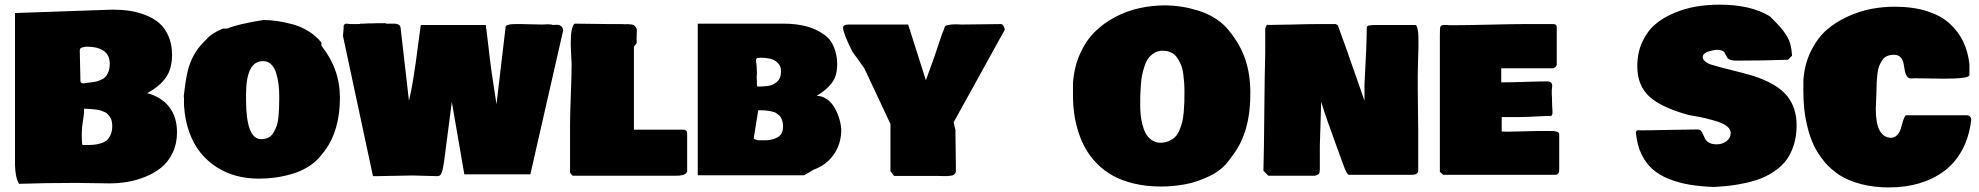

<svg xmlns="http://www.w3.org/2000/svg" viewBox="-20 -780 8565 831"><path d="M44.9 -66.4V-723.6L466.8 -738.3Q505.9 -738.3 540 -733.4Q574.2 -728.5 609.1 -715.1Q644 -701.7 668.7 -680.4Q693.4 -659.2 709 -624Q724.6 -588.9 724.6 -543Q724.6 -481.9 697.8 -444.1Q670.9 -406.2 617.2 -377Q680.2 -359.4 713.1 -316.2Q746.1 -272.9 746.1 -207Q746.1 -158.2 727.5 -119.4Q709 -80.6 679.7 -56.2Q650.4 -31.7 610.8 -15.6Q571.3 0.5 532.5 7.1Q493.7 13.7 453.1 13.7Q429.7 13.7 382.6 12.7Q335.4 11.7 311.5 11.7Q175.8 11.7 62.5 15.6Q46.4 -10.3 44.9 -66.4ZM325.2 -560.5Q325.2 -538.6 326.7 -495.1Q328.1 -451.7 328.1 -429.7Q328.1 -420.4 339.8 -418.9Q346.7 -419.9 363.5 -422.1Q380.4 -424.3 390.1 -425.8Q399.9 -427.2 413.8 -432.9Q427.7 -438.5 435.5 -446.3Q443.4 -454.1 449.2 -469Q455.1 -483.9 455.1 -503.9Q455.1 -578.1 352.5 -578.1Q332 -574.7 328.6 -571.3Q325.2 -567.4 325.2 -560.5ZM334 -188.5Q334 -152.3 337.9 -152.3H353.5Q372.6 -152.3 386.5 -153.6Q400.4 -154.8 416.5 -159.7Q432.6 -164.6 442.4 -173.1Q452.1 -181.6 459 -197.3Q465.8 -212.9 465.8 -234.4Q465.8 -246.6 463.4 -256.8Q460.9 -267.1 455.6 -274.4Q450.2 -281.7 445.1 -287.1Q439.9 -292.5 430.4 -296.1Q420.9 -299.8 414.8 -302Q408.7 -304.2 396.5 -305.7Q384.3 -307.1 378.9 -307.6Q373.5 -308.1 360.4 -308.8Q347.2 -309.6 343.8 -309.6V-291Q343.3 -285.6 338.6 -254.9Q334 -224.1 334 -206.1Z M776.4 -353.5 775.4 -364.3Q784.7 -443.8 793 -475.1Q812 -548.3 861.3 -597.7L873 -609.4Q896.5 -636.7 944.3 -656.2H962.9Q1010.7 -676.3 1120.1 -693.4Q1147.5 -693.4 1177.5 -689.2Q1207.5 -685.1 1244.1 -675.5Q1280.8 -666 1314.7 -645.3Q1348.6 -624.5 1371.1 -595.7V-582Q1451.2 -481.9 1451.2 -357.4Q1451.2 -217.3 1386.7 -128.9L1367.2 -104.5Q1344.7 -76.7 1311.3 -56.6Q1277.8 -36.6 1240.2 -26.1Q1202.6 -15.6 1168.2 -11.2Q1133.8 -6.8 1099.6 -6.8Q1049.3 -6.8 1003.7 -18.8Q958 -30.8 918.2 -56.2Q878.4 -81.5 848.1 -118.7Q817.9 -155.8 799.1 -208.3Q780.3 -260.7 776.4 -324.2ZM1044.9 -349.6Q1044.9 -177.7 1110.4 -177.7Q1128.4 -177.7 1141.8 -184.6Q1155.3 -191.4 1163.6 -205.6Q1171.9 -219.7 1177.2 -234.4Q1182.6 -249 1184.8 -271Q1187 -293 1187.7 -309.6Q1188.5 -326.2 1188.5 -349.6V-367.2Q1188.5 -392.6 1185.5 -416Q1182.6 -439.5 1175.5 -463.1Q1168.5 -486.8 1153.8 -501.2Q1139.2 -515.6 1118.2 -515.6Q1044.9 -515.6 1044.9 -371.1Z M1750 -344.2Q1758.8 -379.9 1766.4 -424.8Q1773.9 -469.7 1778.8 -504.9Q1783.7 -540 1790.3 -591.1Q1796.9 -642.1 1801.3 -671.9H2082.5Q2084 -660.2 2085.7 -646.7Q2087.4 -633.3 2088.9 -621.1Q2090.3 -608.9 2092 -595.2Q2093.8 -581.5 2095.2 -569.1Q2096.7 -556.6 2098.1 -543Q2099.6 -529.3 2101.3 -517.1Q2103 -504.9 2104.7 -491.7Q2106.4 -478.5 2107.9 -466.8L2128.9 -328.6L2168.5 -664.6Q2169.4 -667.5 2172.1 -669.4Q2174.8 -671.4 2179.7 -672.6Q2184.6 -673.8 2189 -674.6Q2193.4 -675.3 2200.9 -675.5Q2208.5 -675.8 2212.9 -675.8Q2217.3 -675.8 2225.6 -675.8Q2233.9 -675.8 2236.8 -675.8Q2252.4 -675.8 2281.7 -674.8Q2311 -673.8 2326.7 -673.8Q2328.6 -673.8 2336.9 -674.3Q2345.2 -674.8 2350.1 -674.8Q2368.7 -674.8 2371.6 -671.9Q2374 -671.9 2380.1 -672.4Q2386.2 -672.9 2389.2 -672.9Q2393.6 -672.9 2396.7 -672.4Q2399.9 -671.9 2403.3 -670.2Q2406.7 -668.5 2409.4 -666Q2412.1 -663.6 2414.3 -659.2Q2416.5 -654.8 2417.5 -648.4L2275.4 -25.4H1989.7L1935.5 -338.9L1901.9 -80.1Q1901.4 -77.1 1899.2 -64Q1897 -50.8 1895.8 -45.9Q1894.5 -41 1891.6 -32.7Q1888.7 -24.4 1884.3 -21Q1879.9 -17.6 1873.5 -17.6Q1855.5 -17.6 1819.8 -19Q1784.2 -20.5 1766.1 -20.5Q1734.9 -20.5 1684.1 -19Q1633.3 -17.6 1609.9 -17.6H1594.2L1464.4 -624.5L1467.3 -659.2Q1467.3 -660.2 1467.3 -663.1Q1467.3 -666 1467.3 -666.7Q1467.3 -667.5 1467.8 -669.7Q1468.3 -671.9 1469.2 -672.9Q1470.2 -673.8 1472.2 -675.3Q1474.1 -676.8 1477.1 -677.7Q1490.7 -675.8 1497.6 -675.8H1529.8Q1539.6 -675.8 1539.6 -677.7H1556.2Q1558.1 -677.7 1563.2 -678.2Q1568.4 -678.7 1572.8 -678.7H1586.4Q1591.8 -678.7 1602.1 -679.2Q1612.3 -679.7 1617.7 -679.7H1649.9V-677.7H1682.1Q1697.8 -677.7 1705.8 -673.1Q1713.9 -668.5 1714.4 -654.3Z M2459 -19.5Q2457.5 -21.5 2454.3 -23.9Q2451.2 -26.4 2447.3 -33.2V-244.1Q2447.3 -285.6 2450.7 -371.6Q2454.1 -457.5 2454.1 -502Q2454.1 -511.7 2452.1 -543.5Q2450.2 -575.2 2450.2 -593.8Q2450.2 -662.6 2466.8 -677.7Q2568.4 -675.8 2618.2 -675.8H2665Q2681.6 -675.8 2690.4 -674.8Q2691.4 -675.8 2695.3 -675.8Q2696.3 -675.8 2703.9 -674.8Q2711.4 -673.8 2715.8 -673.8Q2728 -672.4 2736.3 -653.3V-646.5Q2736.3 -641.1 2735.8 -630.9Q2735.4 -620.6 2735.4 -615.2V-593.8Q2734.9 -591.3 2729.2 -585.2Q2723.6 -579.1 2723.6 -575.2V-218.8H2930.7Q2938.5 -218.8 2942.4 -218.3Q2946.3 -217.8 2950.2 -213.9Q2954.1 -210 2954.1 -202.1V-39.1Q2950.2 -19.5 2907.2 -19.5Z M3514.6 -365.2Q3539.6 -365.2 3560.5 -349.6Q3581.5 -334 3594.2 -310.3Q3606.9 -286.6 3614 -261Q3621.1 -235.4 3621.1 -212.9Q3619.1 -153.3 3587.2 -109.1Q3555.2 -64.9 3502 -45.9L3460.9 -21.5H3000V-677.7H3371.1Q3481.4 -677.7 3545.9 -630.9Q3574.2 -612.3 3588.9 -577.1Q3603.5 -542 3603.5 -502.9Q3603.5 -453.1 3581.8 -422.9Q3560.1 -392.6 3514.6 -365.2ZM3261.7 -302.7 3242.2 -181.2Q3242.2 -179.2 3249 -176.5Q3255.9 -173.8 3260.7 -172.9H3298.8Q3330.6 -175.3 3349.9 -188.7Q3369.1 -202.1 3369.1 -233.4Q3369.1 -244.6 3366.7 -253.9Q3364.3 -263.2 3360.6 -270Q3356.9 -276.9 3350.6 -282.2Q3344.2 -287.6 3338.6 -291Q3333 -294.4 3323.7 -296.6Q3314.5 -298.8 3308.3 -300Q3302.2 -301.3 3292.2 -302Q3282.2 -302.7 3276.9 -302.7Q3271.5 -302.7 3261.7 -302.7ZM3252 -517.6Q3255.9 -495.6 3255.9 -466.8V-457Q3255.9 -455.6 3255.4 -452.1Q3254.9 -448.7 3254.9 -447.3Q3254.9 -445.3 3255.4 -438.7Q3255.9 -432.1 3255.9 -427.7V-412.1Q3255.9 -406.7 3259.8 -405.3Q3272.5 -405.3 3279.8 -405.8Q3287.1 -406.2 3301 -407.7Q3314.9 -409.2 3323.7 -413.6Q3332.5 -418 3341.8 -425Q3351.1 -432.1 3355.7 -444.3Q3360.4 -456.5 3360.4 -472.7Q3360.4 -494.6 3345.7 -508.3Q3331.1 -522 3312.5 -526.1Q3293.9 -530.3 3270.5 -530.3Q3268.6 -529.3 3259.8 -529.3V-530.3Q3252 -527.3 3252 -517.6Z M3910.6 -673.8 3987.3 -432.6Q4024.4 -531.7 4056.6 -630.9Q4057.6 -634.8 4062.5 -645.5Q4067.4 -656.2 4068.4 -663.1Q4072.3 -674.8 4121.1 -674.8Q4124.5 -674.8 4130.6 -674.3Q4136.7 -673.8 4140.6 -673.8Q4220.2 -674.8 4312.5 -675.8Q4324.2 -674.3 4329.1 -651.9L4107.4 -250.5L4115.2 -217.8Q4115.2 -189.5 4116.2 -131.3Q4117.2 -73.2 4117.2 -50.8V-36.1Q4115.2 -29.3 4109.6 -24.9Q4104 -20.5 4094 -19.3Q4084 -18.1 4076.4 -17.8Q4068.8 -17.6 4054.9 -18.1Q4041 -18.6 4036.1 -18.6H3849.6L3834 -39.1V-243.2L3721.2 -483.9L3668.9 -557.1Q3628.9 -637.2 3628.9 -660.2Q3628.9 -673.8 3652.3 -673.8Z M4624 -367.2V-420.9Q4628.9 -489.3 4653.8 -545.7Q4678.7 -602.1 4717 -640.6Q4755.4 -679.2 4805.7 -705.8Q4856 -732.4 4910.9 -744.6Q4965.8 -756.8 5024.4 -756.8Q5056.6 -756.8 5091.6 -751.5Q5126.5 -746.1 5165.5 -734.4Q5204.6 -722.7 5240.5 -700Q5276.4 -677.2 5299.8 -646.5Q5348.1 -587.4 5369.9 -522.7Q5391.6 -458 5391.6 -378.9Q5393.1 -213.9 5319.3 -113.3L5297.9 -84Q5269.5 -44.9 5216.8 -18.8Q5164.1 7.3 5111.3 17.3Q5058.6 27.3 5004.9 27.3Q4941.9 27.3 4888.7 14.6Q4835.4 2 4796.9 -19.5Q4758.3 -41 4728 -71.8Q4697.8 -102.5 4678.5 -136.7Q4659.2 -170.9 4646.7 -210.9Q4634.3 -251 4629.2 -289.1Q4624 -327.1 4624 -367.2ZM5012.7 -560.5Q4992.7 -560.5 4976.8 -551.3Q4960.9 -542 4950.9 -528.8Q4940.9 -515.6 4933.6 -493.4Q4926.3 -471.2 4922.9 -453.4Q4919.4 -435.5 4917.5 -408.4Q4915.5 -381.3 4915.3 -366.5Q4915 -351.6 4915 -328.1Q4915 -305.7 4916.7 -285.4Q4918.5 -265.1 4924.1 -242.4Q4929.7 -219.7 4938.7 -202.9Q4947.8 -186 4963.6 -174.6Q4979.5 -163.1 5000 -162.1Q5021.5 -162.1 5038.1 -169.2Q5054.7 -176.3 5065.9 -187.3Q5077.1 -198.2 5085 -216.8Q5092.8 -235.4 5096.9 -252.4Q5101.1 -269.5 5103.3 -294.9Q5105.5 -320.3 5106 -338.6Q5106.4 -356.9 5106.4 -384.8Q5106.4 -405.3 5105.2 -422.9Q5104 -440.4 5101.1 -461.9Q5098.1 -483.4 5091.3 -499.8Q5084.5 -516.1 5074.7 -530.5Q5064.9 -544.9 5049.1 -552.7Q5033.2 -560.5 5012.7 -560.5Z M6106.4 -671.9Q6112.3 -669.9 6115.5 -655Q6118.7 -640.1 6119.1 -617.7Q6119.6 -595.2 6119.1 -574.7Q6118.7 -554.2 6117.9 -532.7Q6117.2 -511.2 6117.2 -505.9Q6116.2 -486.3 6116.2 -451.2V-399.4Q6116.2 -365.2 6117.2 -305.7Q6118.2 -246.1 6118.2 -217.8V-40Q6116.2 -23.4 6090.8 -23.4H5817.4Q5808.6 -25.4 5794.9 -64.5Q5785.6 -90.3 5763.9 -149.4Q5742.2 -208.5 5726.6 -253.2Q5710.9 -297.9 5698.2 -339.8V-342.8V-339.8Q5696.8 -307.6 5695.3 -243.9Q5693.8 -180.2 5692.4 -148.4V-48.8Q5692.4 -34.2 5689 -28.6Q5685.5 -22.9 5670.9 -19.5H5469.7L5448.2 -41Q5450.7 -122.1 5452.1 -294.9Q5453.6 -467.8 5456.1 -550.8V-656.2Q5460.9 -673.8 5467.8 -673.8V-671.9Q5501 -671.9 5572 -673.8Q5643.1 -675.8 5678.7 -675.8H5760.7Q5761.2 -675.8 5762.2 -675.3Q5771 -671.9 5772 -667.5L5772.5 -664.1Q5790 -616.7 5808.1 -565.9Q5826.2 -515.1 5851.1 -443.1Q5876 -371.1 5885.7 -343.8V-416Q5895.5 -587.9 5895.5 -660.2Q5895.5 -668 5906.2 -669.9Q5917 -671.9 5939.5 -671.9Z M6211.9 -630.9Q6211.9 -660.2 6214.4 -665Q6218.8 -671.9 6228.5 -671.9H6240.2Q6248 -671.9 6251 -670.9H6276.4Q6325.7 -670.9 6425.5 -673.3Q6525.4 -675.8 6575.2 -675.8H6705.1Q6717.8 -674.3 6717.8 -663.1V-500Q6717.3 -497.1 6716.1 -494.9Q6714.8 -492.7 6714.1 -491.9Q6713.4 -491.2 6709.5 -488.5Q6705.6 -485.8 6704.1 -484.4H6477.5V-423.8H6499Q6527.3 -423.8 6585.4 -425.8Q6643.6 -427.7 6674.8 -427.7Q6688.5 -427.7 6693.4 -422.4Q6698.2 -417 6698.2 -407.2Q6698.2 -404.8 6697.3 -398.9Q6696.3 -393.1 6696.3 -390.6V-372.1Q6696.3 -370.1 6696.8 -364Q6697.3 -357.9 6697.3 -353.5V-339.8Q6697.3 -329.1 6698.2 -318.4Q6699.2 -307.6 6699.2 -299.8V-287.1Q6696.8 -281.2 6695.3 -279.3Q6693.8 -277.3 6690.4 -277.3V-278.3Q6672.4 -278.3 6628.2 -275.9Q6584 -273.4 6557.6 -273.4H6479.5V-210.9Q6483.4 -210.9 6491.2 -210.4Q6499 -210 6502.9 -210Q6524.9 -210 6567.9 -211.4Q6610.8 -212.9 6629.9 -212.9H6692.4Q6717.8 -212.9 6724.6 -207Q6727.1 -204.1 6728.5 -201.2V-44.9Q6728.5 -34.7 6724.6 -29.3Q6720.7 -23.9 6710 -23.4H6226.6L6211.9 -36.1Z M7396.5 29.3Q7338.9 26.9 7293 19.3Q7247.1 11.7 7204.3 -5.1Q7161.6 -22 7132.6 -47.6Q7103.5 -73.2 7084.2 -113.3Q7064.9 -153.3 7060.5 -206.1Q7060.5 -215.3 7070.3 -216.8Q7073.2 -215.8 7080.1 -215.8Q7120.6 -215.8 7203.1 -217.8Q7285.6 -219.7 7326.2 -219.7Q7336.4 -219.7 7342.3 -213.1Q7348.1 -206.5 7351.8 -197Q7355.5 -187.5 7360.6 -178Q7365.7 -168.5 7378.2 -161.9Q7390.6 -155.3 7410.2 -155.3Q7434.1 -155.3 7452.4 -168.7Q7470.7 -182.1 7470.7 -205.1Q7470.7 -220.2 7455.1 -232.9Q7439.5 -245.6 7413.8 -253.7Q7388.2 -261.7 7365 -267.3Q7341.8 -272.9 7317.4 -277.1Q7293 -281.2 7289.1 -282.2Q7170.4 -314.5 7118.4 -362.3Q7066.4 -410.2 7066.4 -493.2Q7066.4 -551.8 7087.9 -598.4Q7109.4 -645 7144 -674.6Q7178.7 -704.1 7226.1 -723.9Q7273.4 -743.7 7321.8 -751.7Q7370.1 -759.8 7421.9 -759.8Q7559.1 -759.8 7640.6 -709Q7670.4 -679.2 7684.3 -663.8Q7698.2 -648.4 7711.2 -627.9Q7724.1 -607.4 7729.2 -587.6Q7734.4 -567.9 7736.3 -539.1L7718.8 -521.5Q7618.7 -517.6 7494.1 -517.6Q7478.5 -517.6 7469 -521Q7459.5 -524.4 7456.3 -529.8Q7453.1 -535.2 7450 -541Q7446.8 -546.9 7444.1 -552.2Q7441.4 -557.6 7432.9 -561Q7424.3 -564.5 7410.2 -564.5Q7406.2 -564.5 7397.7 -563Q7389.2 -561.5 7377.7 -558.3Q7366.2 -555.2 7357.9 -548.6Q7349.6 -542 7349.6 -533.2Q7349.6 -522.5 7360.6 -513.7Q7371.6 -504.9 7383.8 -501Q7396 -497.1 7414.1 -492.4Q7432.1 -487.8 7436.5 -486.3Q7543 -459.5 7563.5 -453.1Q7670.4 -419.4 7714.8 -364.7Q7755.9 -314 7755.9 -237.3Q7755.9 -190.9 7743.9 -152.8Q7731.9 -114.7 7712.4 -88.4Q7692.9 -62 7663.6 -41.5Q7634.3 -21 7604.2 -8.8Q7574.2 3.4 7536.1 11.7Q7498 20 7466.1 23.7Q7434.1 27.3 7396.5 29.3Z M8511.7 -261.7Q8503.4 -188.5 8473.1 -132.1Q8442.9 -75.7 8395.5 -40.3Q8348.1 -4.9 8287.8 13.2Q8227.5 31.2 8156.2 31.2Q8089.8 31.2 8035.2 16.8Q7980.5 2.4 7942.9 -21.5Q7905.3 -45.4 7876.5 -79.8Q7847.7 -114.3 7830.6 -150.6Q7813.5 -187 7803 -230.2Q7792.5 -273.4 7788.8 -310.8Q7785.2 -348.1 7785.2 -388.7V-431.6Q7790 -502.9 7818.4 -559.8Q7846.7 -616.7 7887.2 -651.6Q7927.7 -686.5 7980 -709.7Q8032.2 -732.9 8081.5 -741.9Q8130.9 -751 8179.7 -751Q8258.3 -751 8318.6 -732.2Q8378.9 -713.4 8417 -679.2Q8455.1 -645 8476.6 -600.8Q8498 -556.6 8503.9 -502V-455.1Q8503.9 -439.5 8396.5 -439.5Q8371.1 -439.5 8325.9 -440.4Q8280.8 -441.4 8266.6 -441.4Q8264.2 -441.4 8259.3 -440.9Q8254.4 -440.4 8252 -440.4Q8239.3 -440.4 8232.7 -450.9Q8226.1 -461.4 8223.9 -476.6Q8221.7 -491.7 8218.5 -506.8Q8215.3 -522 8205.3 -532.5Q8195.3 -543 8177.7 -543Q8160.2 -543 8147 -537.1Q8133.8 -531.2 8126 -518.8Q8118.2 -506.3 8113 -493.7Q8107.9 -481 8105.7 -460.7Q8103.5 -440.4 8102.8 -426.5Q8102.1 -412.6 8101.6 -389.4Q8101.1 -366.2 8100.6 -355.5Q8100.6 -349.6 8099.6 -334Q8098.6 -318.4 8098.6 -308.6Q8098.6 -187 8163.1 -183.6Q8180.7 -183.6 8191.9 -196.3Q8203.1 -209 8207.3 -224.6Q8211.4 -240.2 8216.8 -257.6Q8222.2 -274.9 8228.5 -281.2H8494.1Q8510.3 -279.8 8511.7 -261.7Z"/></svg>

Font: Bowlby One SC
Style: Regular
Weight: 400
Width: 1
Version: Version 1.2